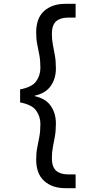

<svg xmlns="http://www.w3.org/2000/svg" viewBox="-20 -831 467 1003"><path d="M321 152Q253 152 211 114.5Q169 77 169 2Q169 -32 174.5 -59.5Q180 -87 185.5 -116.5Q191 -146 191 -184Q191 -221 169.5 -252.5Q148 -284 85 -296V-364Q148 -376 169.5 -407Q191 -438 191 -476Q191 -515 185.5 -543.5Q180 -572 174.5 -599.5Q169 -627 169 -661Q169 -737 211 -774Q253 -811 321 -811H375V-739H336Q295 -739 273 -719.5Q251 -700 251 -654Q251 -625 256 -598.5Q261 -572 266.5 -542.5Q272 -513 272 -473Q272 -421 245.5 -382.5Q219 -344 161 -331V-329Q219 -316 245.5 -277.5Q272 -239 272 -186Q272 -147 266.5 -117.5Q261 -88 256 -61.5Q251 -35 251 -5Q251 41 273 60.5Q295 80 336 80H375V152Z"/></svg>

Font: DM Sans
Style: Regular
Weight: 400
Designer: Colophon Foundry, Jonny Pinhorn
Foundry: Colophon Foundry
Version: Version 4.004; ttfautohint (v1.8.4.7-5d5b)